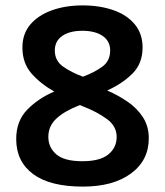

<svg xmlns="http://www.w3.org/2000/svg" viewBox="-20 -774 612 711"><path d="M286 -754Q349 -754 399.5 -736.5Q450 -719 479 -684Q508 -649 508 -598Q508 -539 470.5 -501.5Q433 -464 377 -439Q418 -421 453 -397Q488 -373 509.5 -339.5Q531 -306 531 -262Q531 -180 465 -131.5Q399 -83 287 -83Q165 -83 102.5 -129.5Q40 -176 40 -259Q40 -326 81 -368Q122 -410 181 -435Q131 -463 97 -501.5Q63 -540 63 -598Q63 -649 92.5 -683.5Q122 -718 172.5 -736Q223 -754 286 -754ZM285 -660Q238 -660 210.5 -641Q183 -622 183 -587Q183 -549 213.5 -527.5Q244 -506 287 -490Q328 -505 358 -526.5Q388 -548 388 -587Q388 -622 360 -641Q332 -660 285 -660ZM159 -267Q159 -228 188.5 -202.5Q218 -177 285 -177Q350 -177 381 -202Q412 -227 412 -267Q412 -307 375.5 -333.5Q339 -360 290 -379L276 -385Q221 -364 190 -336Q159 -308 159 -267Z"/></svg>

Font: Noto Sans Telugu UI SemiBold
Style: Regular
Weight: 600
Designer: Jelle Bosma - Monotype Design Team
Foundry: Monotype Imaging Inc.
Version: Version 2.005; ttfautohint (v1.8.4.7-5d5b)